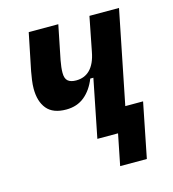

<svg xmlns="http://www.w3.org/2000/svg" viewBox="-101 -609 752 834"><g transform="rotate(-15 275.0 -192.5)"><path d="M337 140 365 0H272L324 -261H310Q291 -213 257.5 -185.5Q224 -158 175 -158Q116 -158 88.5 -191Q61 -224 61 -282Q61 -299 64 -321Q67 -343 70 -358L104 -525H237L206 -371Q203 -355 201.5 -341.5Q200 -328 200 -316Q200 -290 212.5 -279.5Q225 -269 249 -269Q268 -269 283.5 -275Q299 -281 311.5 -293.5Q324 -306 333 -325.5Q342 -345 347 -372L377 -525H510L426 -106H506L457 140Z"/></g></svg>

Font: IBM Plex Sans Condensed
Style: Bold Italic
Weight: 700
Width: 3
Italic angle: -11.31°
Designer: Mike Abbink, Paul van der Laan, Pieter van Rosmalen
Foundry: Bold Monday
Version: Version 3.201